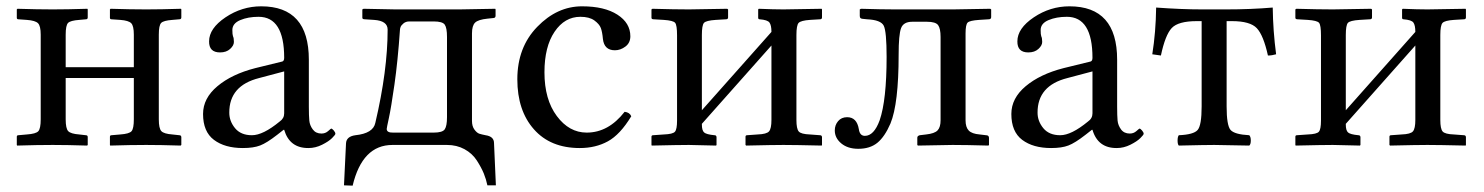

<svg xmlns="http://www.w3.org/2000/svg" viewBox="-20 -459 4699 608"><path d="M403.8 -81.1V-211.9H188V-81.1Q188 -52.2 196 -43.7Q204.1 -35.2 231 -33.2L252 -30.8Q257.8 -30.8 257.8 -24.9V0L255.9 2Q191.9 0 147 0Q98.1 0 34.2 2L33.2 0V-25.9Q33.2 -30.8 38.1 -30.8L64.9 -33.2Q93.8 -35.2 101.3 -43.5Q108.9 -51.8 108.9 -81.1V-349.1Q108.9 -377 100.3 -385.5Q91.8 -394 64.9 -396L38.1 -397.9Q33.2 -397.9 33.2 -402.8V-429.2L35.2 -431.2Q99.1 -429.2 147 -429.2Q192.9 -429.2 256.8 -431.2L257.8 -429.2V-403.8Q257.8 -397.9 252 -397.9L231 -396Q203.1 -394 195.6 -386.5Q188 -378.9 188 -349.1V-246.1H403.8V-349.1Q403.8 -377 395.5 -385.5Q387.2 -394 360.8 -396L333 -397.9Q328.1 -397.9 328.1 -402.8V-429.2L330.1 -431.2Q394 -429.2 442.9 -429.2Q488.8 -429.2 553.2 -431.2L554.2 -429.2V-403.8Q554.2 -397.9 547.9 -397.9L525.9 -396Q498 -394 490.5 -386.5Q482.9 -378.9 482.9 -349.1V-81.1Q482.9 -52.2 491 -43.7Q499 -35.2 525.9 -33.2L547.9 -30.8Q553.7 -30.8 554.2 -24.9V0L551.8 2Q487.8 0 442.9 0Q393.1 0 329.1 2L328.1 0V-25.9Q328.1 -30.8 333 -30.8L360.8 -33.2Q389.6 -35.2 396.7 -43.7Q403.8 -52.2 403.8 -81.1Z M879.9 -232.9 800.8 -211.9Q705.6 -188 706.1 -102.1Q706.1 -75.2 724.4 -53Q742.7 -30.8 777.8 -30.8Q813 -30.8 865.7 -74.2Q879.9 -84 879.9 -100.1ZM879.9 -47.9H877.9L857.9 -32.2Q824.7 -6.3 803.7 1.7Q782.7 9.8 749 9.8Q691.9 9.8 657.5 -16.1Q623 -42 623 -98.1Q623 -147.9 668.5 -186Q713.9 -224.1 788.1 -243.2L874 -264.2Q879.9 -266.1 879.9 -275.9Q879.9 -405.8 798.8 -405.8Q765.6 -405.8 740.7 -395.3Q715.8 -384.8 715.8 -363.8Q715.8 -349.6 717.8 -344.2Q720.7 -338.4 720.7 -326.2Q720.7 -314.9 708.7 -304Q696.8 -293 676.8 -293Q641.6 -293 642.1 -328.1Q642.1 -369.1 694.1 -404.1Q746.1 -439 807.1 -439Q958 -439 958 -270V-121.1Q958 -92.3 959.5 -77.1Q960.9 -62 970.5 -49.1Q980 -36.1 998 -36.1Q1010.3 -36.1 1019 -43.9Q1027.8 -51.8 1028.8 -51.8Q1031.7 -51.8 1036.9 -45.9Q1042 -40 1042 -35.2Q1042 -32.2 1031.5 -21.7Q1021 -11.2 1000 -0.7Q979 9.8 957 9.8Q897 10.3 879.9 -47.9Z M1069.3 127.9 1075.7 -4.9Q1076.7 -26.9 1105.5 -30.8Q1161.6 -36.6 1168.5 -69.8Q1207.5 -235.8 1207.5 -365.2Q1207.5 -393.1 1164.6 -396L1135.3 -397.9Q1127.4 -397.9 1127.4 -402.8V-429.2L1131.3 -431.2Q1214.4 -429.2 1232.4 -429.2H1435.5Q1435.5 -429.2 1548.3 -431.2L1549.3 -429.2V-409.2Q1549.3 -402.3 1542.5 -401.9L1523.4 -399.9Q1494.6 -397 1484.6 -387.5Q1474.6 -377.9 1474.6 -353V-76.2Q1474.6 -59.1 1482.4 -48.6Q1490.2 -38.1 1497.8 -35.6Q1505.4 -33.2 1517.6 -30.8Q1544.4 -26.9 1544.4 -5.9L1550.3 127.9H1523.4Q1519.5 108.9 1512 90.3Q1504.4 71.8 1490 49.3Q1475.6 26.9 1450.9 13.4Q1426.3 0 1395.5 0H1222.7Q1127.4 0 1096.7 128.9ZM1204.6 -50.8Q1204.6 -38.6 1224.6 -39.1H1353.5Q1381.3 -39.1 1388.4 -49.6Q1395.5 -60.1 1395.5 -87.9V-341.8Q1395.5 -370.6 1388.4 -380.9Q1381.3 -391.1 1353.5 -391.1H1276.4Q1265.1 -391.1 1257.8 -385Q1250.5 -378.9 1248.5 -373.5Q1246.6 -368.2 1246.6 -365.2Q1239.7 -265.1 1229 -190.7Q1218.3 -116.2 1211.4 -85Q1204.6 -53.7 1204.6 -50.8Z M1979 -90.8Q1943.8 -32.7 1905 -11.5Q1866.2 9.8 1815.9 9.8Q1723.1 9.8 1670.7 -49.6Q1618.2 -108.9 1618.2 -208Q1618.2 -309.1 1681.2 -374Q1744.1 -439 1823.2 -439Q1894 -439 1935.1 -412.6Q1976.1 -386.2 1976.1 -344.2Q1976.1 -323.2 1960.4 -311.5Q1944.8 -299.8 1927.2 -299.8Q1893.1 -299.8 1889.2 -335.9Q1887.2 -357.9 1882.6 -370.4Q1877.9 -382.8 1862.1 -394.3Q1846.2 -405.8 1817.9 -405.8Q1768.1 -405.8 1736.1 -358.4Q1704.1 -311 1704.1 -230Q1704.1 -144 1743.2 -91.6Q1782.2 -39.1 1837.9 -39.1Q1906.7 -39.1 1958 -105Q1974.1 -103 1979 -90.8Z M2161.6 -429.2Q2161.6 -429.2 2282.7 -431.2L2285.6 -429.2V-403.8Q2285.6 -397.9 2278.8 -397.9L2246.6 -396Q2215.8 -394 2209.2 -386.5Q2202.6 -378.9 2202.6 -348.1V-109.9L2422.9 -357.9Q2422.9 -378.9 2416.7 -387.5Q2410.6 -396 2385.7 -397.9Q2380.9 -397.9 2380.9 -402.8V-429.2L2382.8 -431.2Q2430.7 -429.2 2460.9 -429.2L2582 -431.2L2583 -429.2V-403.8Q2583 -397.9 2576.7 -397.9L2544.9 -396Q2516.1 -394 2509 -386.5Q2502 -378.9 2502 -348.1V-79.1Q2502 -51.3 2509.3 -42.7Q2516.6 -34.2 2544.9 -33.2L2576.7 -30.8Q2582.5 -30.8 2583 -24.9V0L2582 2Q2496.1 0 2460.9 0Q2428.7 0 2342.8 2L2340.8 0V-25.9Q2340.8 -30.8 2345.7 -30.8L2378.9 -33.2Q2407.7 -34.2 2415.3 -43Q2422.9 -51.8 2422.9 -79.1V-314.9L2202.6 -66.9V-64.9Q2202.6 -45.9 2209.7 -39.6Q2216.8 -33.2 2242.7 -30.8Q2248.5 -30.8 2249 -24.9V0L2247.6 2L2161.6 0Q2129.4 0 2043.9 2L2043 0V-25.9Q2043 -30.8 2047.9 -30.8L2082 -33.2Q2110.8 -34.2 2117.4 -42Q2124 -49.8 2124 -77.1V-347.2Q2124 -379.4 2117.9 -386.7Q2111.8 -394 2082 -396L2049.8 -397.9Q2043 -397.9 2043 -402.8V-429.2L2045.9 -431.2Q2116.7 -429.2 2161.6 -429.2Z M2623.5 -45.9Q2623.5 -63 2634 -75.4Q2644.5 -87.9 2662.6 -87.9Q2693.4 -87.9 2699.7 -49.8Q2702.6 -28.8 2718.8 -28.8Q2747.6 -28.8 2765.6 -78.1Q2787.6 -142.1 2787.6 -278.8Q2787.6 -358.9 2778.6 -377.4Q2769.5 -396 2725.6 -397.9Q2715.8 -398.9 2711.2 -399.4Q2706.5 -399.9 2704.6 -401.9Q2702.6 -403.8 2702.6 -409.2V-429.2L2706.5 -431.2Q2772.5 -429.2 2814.5 -429.2H2998.5L3115.7 -431.2L3118.7 -429.2V-404.8Q3118.7 -397.9 3110.8 -397.9L3080.6 -396Q3050.8 -394 3044.2 -387.5Q3037.6 -380.9 3037.6 -353V-78.1Q3037.6 -56.2 3047.6 -45.7Q3057.6 -35.2 3082.5 -33.2L3102.5 -30.8Q3111.3 -30.8 3111.8 -22.9V0L3109.9 2Q3038.1 0 2996.6 0L2886.7 2L2884.8 0V-22.9Q2884.8 -28.8 2892.6 -30.8L2912.6 -33.2Q2939.5 -36.1 2949 -46.1Q2958.5 -56.2 2958.5 -78.1V-341.8Q2958.5 -368.7 2950.7 -379.4Q2942.9 -390.1 2915.5 -390.1H2868.7Q2840.8 -390.1 2833.3 -369.6Q2825.7 -349.1 2825.7 -286.1Q2825.7 -130.4 2799.8 -67.9Q2781.7 -25.9 2758.3 -6.8Q2734.9 12.2 2697.8 12.2Q2664.6 12.2 2644 -4.9Q2623.5 -22 2623.5 -45.9Z M3439.5 -232.9 3360.4 -211.9Q3265.1 -188 3265.6 -102.1Q3265.6 -75.2 3283.9 -53Q3302.2 -30.8 3337.4 -30.8Q3372.6 -30.8 3425.3 -74.2Q3439.5 -84 3439.5 -100.1ZM3439.5 -47.9H3437.5L3417.5 -32.2Q3384.3 -6.3 3363.3 1.7Q3342.3 9.8 3308.6 9.8Q3251.5 9.8 3217 -16.1Q3182.6 -42 3182.6 -98.1Q3182.6 -147.9 3228 -186Q3273.4 -224.1 3347.7 -243.2L3433.6 -264.2Q3439.5 -266.1 3439.5 -275.9Q3439.5 -405.8 3358.4 -405.8Q3325.2 -405.8 3300.3 -395.3Q3275.4 -384.8 3275.4 -363.8Q3275.4 -349.6 3277.3 -344.2Q3280.3 -338.4 3280.3 -326.2Q3280.3 -314.9 3268.3 -304Q3256.3 -293 3236.3 -293Q3201.2 -293 3201.7 -328.1Q3201.7 -369.1 3253.7 -404.1Q3305.7 -439 3366.7 -439Q3517.6 -439 3517.6 -270V-121.1Q3517.6 -92.3 3519 -77.1Q3520.5 -62 3530 -49.1Q3539.6 -36.1 3557.6 -36.1Q3569.8 -36.1 3578.6 -43.9Q3587.4 -51.8 3588.4 -51.8Q3591.3 -51.8 3596.4 -45.9Q3601.6 -40 3601.6 -35.2Q3601.6 -32.2 3591.1 -21.7Q3580.6 -11.2 3559.6 -0.7Q3538.6 9.8 3516.6 9.8Q3456.5 10.3 3439.5 -47.9Z M3785.2 -122.1V-392.1H3770Q3710.9 -392.1 3690.4 -370.1Q3669.9 -348.1 3656.2 -283.2L3628.9 -287.1Q3640.1 -356.9 3641.1 -435.1Q3721.2 -429.2 3787.1 -429.2H3861.8Q3940.9 -429.2 4010.3 -435.1Q4011.2 -361.8 4021 -287.1Q4007.8 -283.2 3995.1 -283.2Q3981 -347.2 3960 -369.6Q3939 -392.1 3880.9 -392.1H3864.3V-122.1Q3864.3 -62 3876.7 -47.6Q3889.2 -33.2 3936 -30.8Q3940.9 -25.9 3940.9 -13.9Q3940.9 -2 3936 2Q3850.1 0 3825.2 0Q3797.4 0 3712.9 2Q3709 -2 3709 -13.9Q3709 -25.9 3712.9 -30.8Q3759.8 -32.7 3772.5 -47.4Q3785.2 -62 3785.2 -122.1Z M4200.7 -429.2Q4200.7 -429.2 4321.8 -431.2L4324.7 -429.2V-403.8Q4324.7 -397.9 4317.9 -397.9L4285.6 -396Q4254.9 -394 4248.3 -386.5Q4241.7 -378.9 4241.7 -348.1V-109.9L4461.9 -357.9Q4461.9 -378.9 4455.8 -387.5Q4449.7 -396 4424.8 -397.9Q4419.9 -397.9 4419.9 -402.8V-429.2L4421.9 -431.2Q4469.7 -429.2 4500 -429.2L4621.1 -431.2L4622.1 -429.2V-403.8Q4622.1 -397.9 4615.7 -397.9L4584 -396Q4555.2 -394 4548.1 -386.5Q4541 -378.9 4541 -348.1V-79.1Q4541 -51.3 4548.3 -42.7Q4555.7 -34.2 4584 -33.2L4615.7 -30.8Q4621.6 -30.8 4622.1 -24.9V0L4621.1 2Q4535.2 0 4500 0Q4467.8 0 4381.8 2L4379.9 0V-25.9Q4379.9 -30.8 4384.8 -30.8L4418 -33.2Q4446.8 -34.2 4454.3 -43Q4461.9 -51.8 4461.9 -79.1V-314.9L4241.7 -66.9V-64.9Q4241.7 -45.9 4248.8 -39.6Q4255.9 -33.2 4281.7 -30.8Q4287.6 -30.8 4288.1 -24.9V0L4286.6 2L4200.7 0Q4168.5 0 4083 2L4082 0V-25.9Q4082 -30.8 4086.9 -30.8L4121.1 -33.2Q4149.9 -34.2 4156.5 -42Q4163.1 -49.8 4163.1 -77.1V-347.2Q4163.1 -379.4 4157 -386.7Q4150.9 -394 4121.1 -396L4088.9 -397.9Q4082 -397.9 4082 -402.8V-429.2L4085 -431.2Q4155.8 -429.2 4200.7 -429.2Z"/></svg>

Font: Linux Libertine Capitals
Style: Small Caps
Weight: 400
Designer: Philipp H. Poll
Foundry: Philipp H. Poll
Version: Version 5.1.3